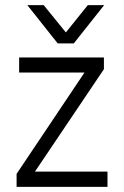

<svg xmlns="http://www.w3.org/2000/svg" viewBox="-20 -732 486 752"><path d="M269 -562H206L87 -712H151L238 -605L324 -712H388ZM401 0H45V-51L311 -448H55V-507H387V-461L117 -60H401Z"/></svg>

Font: Hind Jalandhar Light
Style: Regular
Weight: 300
Designer: Namrata Goyal
Foundry: Indian Type Foundry
Version: Version 0.702;PS 1.0;hotconv 1.0.81;makeotf.lib2.5.63406